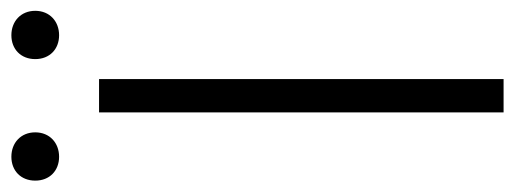

<svg xmlns="http://www.w3.org/2000/svg" viewBox="-328 -616 927 346"><g transform="rotate(-90 136.0 -443.5)"><path d="M106 0H166V-729H106ZM26 -801C51 -801 70 -818 70 -844C70 -870 51 -887 26 -887C1 -887 -17 -870 -17 -844C-17 -818 1 -801 26 -801ZM245 -801C270 -801 289 -818 289 -844C289 -870 270 -887 245 -887C220 -887 202 -870 202 -844C202 -818 220 -801 245 -801Z"/></g></svg>

Font: Noto Sans CJK Light
Style: Regular
Weight: 300
Designer: Ryoko NISHIZUKA (kana & ideographs); Paul D. Hunt (Latin, Greek & Cyrillic); Wenlong ZHANG (bopomofo); Sandoll Communica
Foundry: Adobe Systems Incorporated
Version: Version 1.000;PS 1;hotconv 1.0.78;makeotf.lib2.5.61930